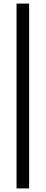

<svg xmlns="http://www.w3.org/2000/svg" viewBox="-20 -828 254 1068"><path d="M72 220V-808H142V220Z"/></svg>

Font: Encode Sans Condensed
Style: Regular
Weight: 400
Width: 3
Designer: Multiple Designers
Foundry: Impallari Type
Version: Version 2.000